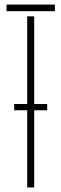

<svg xmlns="http://www.w3.org/2000/svg" viewBox="-20 -820 268 840"><path d="M42 -337.5V-365H186.5V-337.5ZM99 0V-748.5H129.5V0ZM8.5 -771V-800H220V-771Z"/></svg>

Font: Big Shoulders Stencil Display ExtraLight
Style: Regular
Weight: 250
Designer: Patric King
Foundry: XO Type Co
Version: Version 2.001